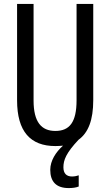

<svg xmlns="http://www.w3.org/2000/svg" viewBox="-20 -734 562 978"><path d="M303 118C303 81 317 45 380 -22C430 -58 455 -123 455 -224V-714H370V-223C370 -111 334 -67 262 -67C191 -67 151 -112 151 -222V-714H67V-223C67 -64 135 10 262 10C276 10 288 9 301 8C264 41 236 85 236 131C236 191 266 224 330 224C348 224 367 222 381 216V159C373 162 360 165 347 165C319 165 303 150 303 118Z"/></svg>

Font: Noto Sans Lao Looped ExtraCondensed
Style: Regular
Weight: 400
Width: 2
Designer: Mark Frömberg, Ben Mitchell
Foundry: The Fontpad Ltd
Version: Version 1.002